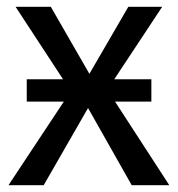

<svg xmlns="http://www.w3.org/2000/svg" viewBox="-20 -547 525 567"><path d="M26 -527H130L244 -329L297 -282L480 0H369L240 -228L189 -278ZM359 -527H459L297 -282L240 -228L109 0H5L189 -278L244 -329ZM427 -247H59V-313H427Z"/></svg>

Font: Fira Sans Variable
Style: Regular
Weight: 400
Designer: Carrois Corporate & Edenspiekermann AG
Foundry: Carrois Corporate GbR & Edenspiekermann AG
Version: Version 4.202